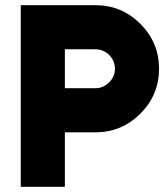

<svg xmlns="http://www.w3.org/2000/svg" viewBox="-20 -720 638 740"><path d="M230 -530H348Q378 -530 401 -508Q423 -485 423 -455Q423 -425 401 -403Q378 -380 348 -380H230ZM60 -700V0H230V-210H348Q449 -210 521 -282Q593 -354 593 -455Q593 -556 521 -628Q449 -700 348 -700Z"/></svg>

Font: Unageo
Style: Black
Weight: 900
Designer: Richard Sepsi
Foundry: Richard Sepsi
Version: Version 2.000